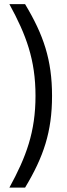

<svg xmlns="http://www.w3.org/2000/svg" viewBox="-20 -753 315 908"><path d="M24.4 134.3H98.6C186 -11.2 226.1 -129.4 226.1 -299.3V-299.8C226.1 -469.7 186 -587.9 98.6 -733.4H24.4C104 -587.9 147.9 -469.7 147.9 -299.8C147.9 -129.4 104 -11.2 24.4 134.3Z"/></svg>

Font: Faust Sans
Style: Regular
Weight: 400
Designer: Andreas Faust
Version: Version 1.003;Glyphs 3.1.2 (3151)